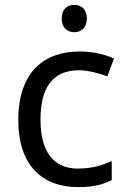

<svg xmlns="http://www.w3.org/2000/svg" viewBox="-20 -757 520 787"><path d="M285 -737C256 -737 233 -720 233 -681C233 -643 256 -625 285 -625C312 -625 336 -643 336 -681C336 -720 312 -737 285 -737ZM300 10C361 10 402 0 438 -19V-97C401 -80 357 -66 299 -66C198 -66 146 -137 146 -266C146 -400 197 -469 304 -469C341 -469 388 -456 420 -444L447 -517C415 -533 360 -546 306 -546C162 -546 55 -463 55 -265C55 -75 157 10 300 10Z"/></svg>

Font: Noto Sans Buginese
Style: Regular
Weight: 400
Designer: Monotype Design Team
Foundry: Monotype Imaging Inc.
Version: Version 2.002